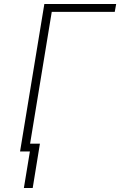

<svg xmlns="http://www.w3.org/2000/svg" viewBox="-20 -755 616 957"><path d="M143 182 179 -39H130L238 -696H552L559 -735H201L80 0H129L99 182Z"/></svg>

Font: Iosevka Sparkle XLtObl
Style: Regular
Weight: 200
Italic angle: -9°
Designer: Belleve Invis
Foundry: Belleve Invis
Version: Version 4.5.0; ttfautohint (v1.8.3)